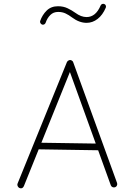

<svg xmlns="http://www.w3.org/2000/svg" viewBox="-20 -980 712 1022"><path d="M83 20.5Q76.7 17.1 73.7 10Q70.8 2.9 73.7 -3.4L336.4 -649.9Q339.8 -656.7 347.4 -659.4Q355 -662.1 361.3 -658.2Q368.2 -654.8 369.6 -648.9L603 -6.3Q605.5 0.5 602.5 7.3Q599.6 14.2 592.8 16.6Q585.9 19 579.1 16.1Q572.3 13.2 569.8 6.3L502.4 -180.2L186 -185.1L106.9 11.2Q99.1 27.3 83 20.5ZM352.1 -596.7 200.2 -220.2 489.7 -215.8ZM204.1 -849.1Q198.2 -851.6 195.1 -857.2Q191.9 -862.8 193.8 -868.2Q205.1 -900.9 228.5 -923.8Q252 -946.8 288.6 -946.8Q317.4 -946.8 339.8 -936Q362.3 -925.3 381.3 -911.6Q411.6 -889.2 440.9 -889.2Q489.7 -889.2 515.6 -950.7Q518.1 -956.5 523.9 -958.7Q529.8 -960.9 535.2 -958.5Q541 -956.5 543.2 -950.4Q545.4 -944.3 543 -939Q526.4 -899.9 499.5 -879.2Q472.7 -858.4 440.9 -858.4Q401.9 -858.4 363.3 -887.2Q346.7 -899.9 329.3 -908.2Q312 -916.5 289.6 -916.5Q264.2 -916.5 247.8 -900.1Q231.4 -883.8 223.1 -859.4Q221.2 -853.5 215.6 -850.3Q210 -847.2 204.1 -849.1Z"/></svg>

Font: Mikhak-DS1-FD ExtraLight
Style: Regular
Weight: 200
Designer: Amin Abedi
Version: Version 3.2